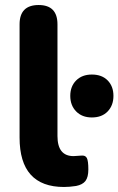

<svg xmlns="http://www.w3.org/2000/svg" viewBox="-20 -734 472 765"><path d="M235 11Q58 11 58 -186V-637Q58 -714 134 -714Q209 -714 209 -637V-192Q209 -112 273 -112Q279 -112 288.5 -113Q298 -114 303 -114Q320 -116 326 -104.5Q332 -93 332 -59Q332 -28 320.5 -13Q309 2 283 7Q257 11 235 11ZM346 -266Q307 -266 283.5 -290Q260 -314 260 -352Q260 -390 283.5 -413.5Q307 -437 346 -437Q386 -437 409 -413.5Q432 -390 432 -352Q432 -314 409 -290Q386 -266 346 -266Z"/></svg>

Font: Nunito ExtraBold
Style: Regular
Weight: 800
Designer: Vernon Adams
Foundry: Vernon Adams
Version: Version 3.602